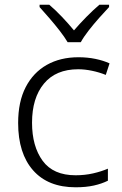

<svg xmlns="http://www.w3.org/2000/svg" viewBox="-20 -785 516 815"><path d="M301 10Q184 10 120.5 -62Q57 -134 57 -263Q57 -353 89 -415Q121 -477 178.5 -509.5Q236 -542 313 -542Q351 -542 385 -535Q419 -528 445 -516L429 -467Q402 -478 371 -484.5Q340 -491 312 -491Q217 -491 166.5 -430Q116 -369 116 -264Q116 -164 161 -102.5Q206 -41 301 -41Q340 -41 375 -49Q410 -57 438 -69V-18Q412 -5 378.5 2.5Q345 10 301 10ZM267 -606Q254 -628 233 -655Q212 -682 189 -708.5Q166 -735 148 -755V-765H189Q216 -742 243.5 -713Q271 -684 294 -656Q318 -684 346.5 -713Q375 -742 402 -765H443V-755Q424 -735 400.5 -708.5Q377 -682 356 -655Q335 -628 323 -606Z"/></svg>

Font: RS Noto Sans Light
Style: Regular
Weight: 300
Designer: Monotype Design Team
Foundry: Monotype Imaging Inc.
Version: Version 3.10